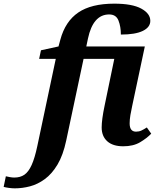

<svg xmlns="http://www.w3.org/2000/svg" viewBox="-159 -790 865 1050"><path d="M-78 240Q-93 240 -111 237.5Q-129 235 -139 232L-127 174Q-119 176 -105.5 178.5Q-92 181 -81 181Q-48 181 -25.5 165.5Q-3 150 14 112.5Q31 75 45 9L146 -468H55L65 -515L161 -536L171 -573Q198 -673 269 -721.5Q340 -770 466 -770Q564 -770 613.5 -743Q663 -716 663 -676Q663 -641 622 -621Q581 -601 502 -601Q502 -644 489 -677.5Q476 -711 438 -711Q350 -711 322 -579L313 -536H633L564 -211Q558 -184 554 -160Q550 -136 550 -115Q550 -70 585 -70Q601 -70 614 -76Q627 -82 644 -93L668 -59Q644 -34 607 -12Q570 10 515 10Q458 10 427.5 -17.5Q397 -45 397 -93Q397 -114 401 -144Q405 -174 413 -212L466 -468H298L203 -21Q186 59 155.5 110Q125 161 86 189.5Q47 218 5 229Q-37 240 -78 240Z"/></svg>

Font: Noto Serif
Style: Bold Italic
Weight: 700
Italic angle: -12°
Designer: Monotype Design Team
Foundry: Monotype Imaging Inc.
Version: Version 2.013